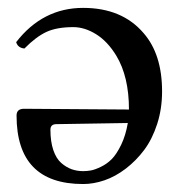

<svg xmlns="http://www.w3.org/2000/svg" viewBox="-20 -458 487 487"><path d="M304.2 -146 123 -143.1Q107.9 -143.1 107.9 -128.9Q107.9 -99.1 115.2 -77.4Q122.6 -55.7 135.3 -44.7Q147.9 -33.7 161.6 -28.8Q175.3 -23.9 190.9 -23.9Q200.2 -23.9 210.2 -25.6Q220.2 -27.3 235.6 -34.7Q251 -42 263.2 -54.2Q275.4 -66.4 287.1 -90.3Q298.8 -114.3 304.2 -146ZM42 -335Q25.4 -336.4 21 -351.1Q88.4 -438 190.9 -438Q289.6 -438 344.2 -374Q391.1 -320.3 391.1 -226.1Q391.1 -182.1 378.7 -143.6Q366.2 -105 345.7 -77.6Q325.2 -50.3 299.1 -30.3Q272.9 -10.3 245.1 -0.7Q217.3 8.8 190.9 8.8Q22 8.8 22 -165Q22 -182.1 41 -182.1L307.1 -180.2Q307.1 -263.7 274.9 -316.9Q252.9 -353 223.9 -371.1Q194.8 -389.2 166 -389.2Q124 -389.2 97.7 -377Q71.3 -364.7 42 -335Z"/></svg>

Font: Linux Libertine G
Style: Regular
Weight: 400
Designer: Philipp H. Poll
Foundry: Philipp H. Poll
Version: Version 4.7.5